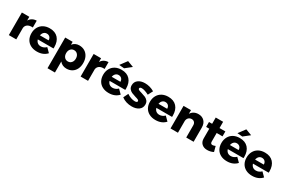

<svg xmlns="http://www.w3.org/2000/svg" viewBox="146 -2279 5894 3982"><g transform="rotate(30 3093.0 -288.0)"><path d="M420 -548V-385Q411 -386 393 -386Q330 -386 291 -356.5Q252 -327 246 -276V0H68V-541H246V-451Q274 -498 318.5 -523Q363 -548 420 -548Z M1010 -255Q1010 -234 1009 -223H633Q646 -177 678 -152.5Q710 -128 756 -128Q791 -128 823.5 -142Q856 -156 883 -183L976 -90Q934 -43 874.5 -18.5Q815 6 740 6Q653 6 588 -28Q523 -62 488.5 -124Q454 -186 454 -268Q454 -351 489 -414.5Q524 -478 588 -512.5Q652 -547 736 -547Q868 -547 939 -469Q1010 -391 1010 -255ZM837 -318Q837 -365 809.5 -393.5Q782 -422 737 -422Q695 -422 666.5 -394Q638 -366 629 -318Z M1695 -268Q1695 -186 1664.5 -124Q1634 -62 1577.5 -28Q1521 6 1447 6Q1396 6 1354.5 -13.5Q1313 -33 1284 -70V194H1106V-541H1284V-471Q1343 -547 1443 -547Q1518 -547 1575 -512.5Q1632 -478 1663.5 -414.5Q1695 -351 1695 -268ZM1516 -272Q1516 -332 1483.5 -369.5Q1451 -407 1399 -407Q1348 -407 1316 -369.5Q1284 -332 1284 -272Q1284 -212 1316 -175Q1348 -138 1399 -138Q1451 -138 1483.5 -175Q1516 -212 1516 -272Z M2139 -548V-385Q2130 -386 2112 -386Q2049 -386 2010 -356.5Q1971 -327 1965 -276V0H1787V-541H1965V-451Q1993 -498 2037.5 -523Q2082 -548 2139 -548Z M2729 -255Q2729 -234 2728 -223H2352Q2365 -177 2397 -152.5Q2429 -128 2475 -128Q2510 -128 2542.5 -142Q2575 -156 2602 -183L2695 -90Q2653 -43 2593.5 -18.5Q2534 6 2459 6Q2372 6 2307 -28Q2242 -62 2207.5 -124Q2173 -186 2173 -268Q2173 -351 2208 -414.5Q2243 -478 2307 -512.5Q2371 -547 2455 -547Q2587 -547 2658 -469Q2729 -391 2729 -255ZM2556 -318Q2556 -365 2528.5 -393.5Q2501 -422 2456 -422Q2414 -422 2385.5 -394Q2357 -366 2348 -318ZM2480 -770 2627 -714 2482 -599 2360 -609Z M3009 -425Q2986 -425 2972 -416.5Q2958 -408 2958 -391Q2958 -373 2980 -362Q3002 -351 3050 -338Q3108 -321 3146.5 -304.5Q3185 -288 3213 -254.5Q3241 -221 3241 -167Q3241 -85 3177.5 -38.5Q3114 8 3012 8Q2943 8 2880 -11.5Q2817 -31 2768 -69L2824 -184Q2870 -152 2920.5 -134.5Q2971 -117 3016 -117Q3042 -117 3057.5 -125.5Q3073 -134 3073 -150Q3073 -170 3050.5 -181Q3028 -192 2980 -205Q2923 -222 2886 -238.5Q2849 -255 2821.5 -288Q2794 -321 2794 -374Q2794 -456 2856 -502.5Q2918 -549 3016 -549Q3075 -549 3132.5 -533Q3190 -517 3241 -486L3181 -370Q3076 -425 3009 -425Z M3849 -255Q3849 -234 3848 -223H3472Q3485 -177 3517 -152.5Q3549 -128 3595 -128Q3630 -128 3662.5 -142Q3695 -156 3722 -183L3815 -90Q3773 -43 3713.5 -18.5Q3654 6 3579 6Q3492 6 3427 -28Q3362 -62 3327.5 -124Q3293 -186 3293 -268Q3293 -351 3328 -414.5Q3363 -478 3427 -512.5Q3491 -547 3575 -547Q3707 -547 3778 -469Q3849 -391 3849 -255ZM3676 -318Q3676 -365 3648.5 -393.5Q3621 -422 3576 -422Q3534 -422 3505.5 -394Q3477 -366 3468 -318Z M4493 -341V0H4316V-290Q4316 -336 4291 -362.5Q4266 -389 4224 -389Q4180 -388 4151.5 -360Q4123 -332 4118 -286V0H3940V-541H4118V-453Q4147 -500 4192.5 -524Q4238 -548 4297 -548Q4386 -548 4439.5 -492Q4493 -436 4493 -341Z M4966 -28Q4936 -11 4897 -1.5Q4858 8 4818 8Q4738 8 4688.5 -38Q4639 -84 4639 -165V-397H4564V-515H4639V-665H4816V-515H4956V-397H4816V-193Q4816 -136 4863 -136Q4892 -136 4932 -154Z M5560 -255Q5560 -234 5559 -223H5183Q5196 -177 5228 -152.5Q5260 -128 5306 -128Q5341 -128 5373.5 -142Q5406 -156 5433 -183L5526 -90Q5484 -43 5424.5 -18.5Q5365 6 5290 6Q5203 6 5138 -28Q5073 -62 5038.5 -124Q5004 -186 5004 -268Q5004 -351 5039 -414.5Q5074 -478 5138 -512.5Q5202 -547 5286 -547Q5418 -547 5489 -469Q5560 -391 5560 -255ZM5387 -318Q5387 -365 5359.5 -393.5Q5332 -422 5287 -422Q5245 -422 5216.5 -394Q5188 -366 5179 -318ZM5311 -770 5458 -714 5313 -599 5191 -609Z M6163 -255Q6163 -234 6162 -223H5786Q5799 -177 5831 -152.5Q5863 -128 5909 -128Q5944 -128 5976.5 -142Q6009 -156 6036 -183L6129 -90Q6087 -43 6027.5 -18.5Q5968 6 5893 6Q5806 6 5741 -28Q5676 -62 5641.5 -124Q5607 -186 5607 -268Q5607 -351 5642 -414.5Q5677 -478 5741 -512.5Q5805 -547 5889 -547Q6021 -547 6092 -469Q6163 -391 6163 -255ZM5990 -318Q5990 -365 5962.5 -393.5Q5935 -422 5890 -422Q5848 -422 5819.5 -394Q5791 -366 5782 -318Z"/></g></svg>

Font: Montserrat V1
Style: Bold
Weight: 700
Designer: Julieta Ulanovsky
Foundry: Julieta Ulanovsky
Version: Version 6.001